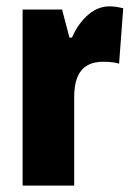

<svg xmlns="http://www.w3.org/2000/svg" viewBox="-20 -583 415 603"><path d="M322 -563C267 -563 225 -510 206 -465H198L175 -553H51V0H213V-278C213 -350 240 -389 304 -389C325 -389 341 -387 354 -383L367 -557C347 -562 335 -563 322 -563Z"/></svg>

Font: Noto Sans Thai ExtCond Blk
Style: Regular
Weight: 900
Width: 2
Designer: Monotype Design Team
Foundry: Monotype Imaging Inc.
Version: Version 2.002